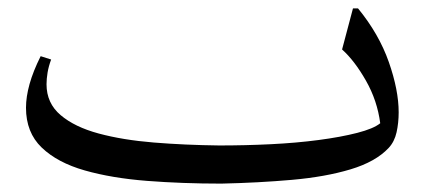

<svg xmlns="http://www.w3.org/2000/svg" viewBox="-20 -430 1039 458"><path d="M931 -162Q931 -137 926 -114.5Q921 -92 907 -77Q876 -44 816 -26Q756 -8 676.5 -1Q597 6 508 8Q415 8 331 1.5Q247 -5 182 -23.5Q117 -42 79.5 -78Q42 -114 42 -173Q42 -199 50.5 -229.5Q59 -260 77 -296L102 -288Q96 -272 93.5 -257Q91 -242 91 -229Q91 -184 124.5 -155.5Q158 -127 215.5 -111.5Q273 -96 347 -90Q421 -84 503 -83Q565 -83 626 -86Q687 -89 740 -96Q793 -103 832 -113Q871 -123 887 -136Q880 -190 853 -237.5Q826 -285 796 -312L822 -410H834Q884 -349 907.5 -282Q931 -215 931 -162Z"/></svg>

Font: Bona Nova
Style: Regular
Weight: 400
Designer: Mateusz Machalski
Foundry: Capitalics
Version: Version 4.001; ttfautohint (v1.8.3)